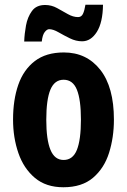

<svg xmlns="http://www.w3.org/2000/svg" viewBox="-20 -779 536 809"><path d="M460 -275Q460 -200 439.5 -135Q419 -70 372 -30Q325 10 247 10Q174 10 127 -29.5Q80 -69 57.5 -134Q35 -199 35 -275Q35 -358 57 -421.5Q79 -485 126.5 -521.5Q174 -558 249 -558Q345 -558 402.5 -485Q460 -412 460 -275ZM175 -274Q175 -191 192.5 -148Q210 -105 248 -105Q287 -105 304 -147.5Q321 -190 321 -275Q321 -359 304 -401Q287 -443 248 -443Q210 -443 192.5 -401.5Q175 -360 175 -274ZM82 -604Q83 -636 89.5 -671.5Q96 -707 114.5 -732.5Q133 -758 170 -758Q197 -758 220.5 -745Q244 -732 266 -719.5Q288 -707 309 -707Q323 -707 329.5 -720.5Q336 -734 340 -759H414Q413 -684 388 -644.5Q363 -605 326 -605Q300 -605 274.5 -617.5Q249 -630 226.5 -643Q204 -656 187 -656Q178 -656 168.5 -644Q159 -632 156 -604Z"/></svg>

Font: Noto Sans Bengali ExtraCondensed
Style: Bold
Weight: 700
Width: 2
Designer: Joana Ranito - Universal Thirst; Jelle Bosma - Monotype Design Team
Foundry: Universal Thirst ehf.
Version: Version 3.000; ttfautohint (v1.8.4.7-5d5b)